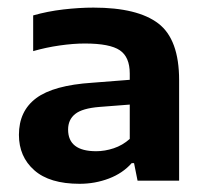

<svg xmlns="http://www.w3.org/2000/svg" viewBox="-20 -768 528 492"><path d="M184 -297Q107 -297 67.8 -331.8Q28.5 -366.5 28.5 -422.5Q28.5 -483.5 72.8 -516.5Q117 -549.5 216.5 -556L312.5 -563.5V-579.5Q312.5 -622 287 -639.2Q261.5 -656.5 197.5 -656.5Q168 -656.5 133 -651.5Q98 -646.5 65 -637V-728.5Q101.5 -739 142.5 -743.8Q183.5 -748.5 219.5 -748.5Q332.5 -748.5 385.8 -707.8Q439 -667 439 -562.5V-305H332.5L323.5 -350H317.5Q294.5 -324 259 -310.5Q223.5 -297 184 -297ZM154.5 -436Q154.5 -380.5 226.5 -380.5Q248.5 -380.5 271.2 -388Q294 -395.5 312.5 -412V-500L235 -494Q191 -490.5 172.8 -476Q154.5 -461.5 154.5 -436Z"/></svg>

Font: Encode Sans SmExp SmBold
Style: Regular
Weight: 600
Width: 6
Designer: Multiple Designers
Foundry: Impallari Type
Version: Version 3.002; ttfautohint (v1.8.3) -l 8 -r 50 -G 200 -x 14 